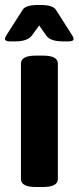

<svg xmlns="http://www.w3.org/2000/svg" viewBox="-25 -748 315 770"><path d="M207 -493V-30Q207 2 147 2H119Q59 2 59 -30V-493Q59 -525 119 -525H147Q207 -525 207 -493ZM270 -592Q270 -582 250 -582H228Q176 -582 160 -606L132 -646L104 -607Q86 -582 37 -582H15Q-5 -582 -5 -592Q-5 -598 1 -607L66 -709Q78 -728 127 -728H138Q187 -728 199 -709L264 -607Q270 -598 270 -592Z"/></svg>

Font: mmAsap
Style: Bold
Weight: 700
Designer: Pablo Cosgaya
Foundry: Omnibus-Type
Version: Version 1.001